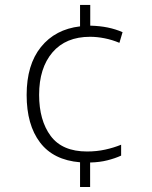

<svg xmlns="http://www.w3.org/2000/svg" viewBox="-20 -744 611 774"><path d="M343.8 -724.1V-640.6Q382.3 -639.6 414.3 -633.1Q446.3 -626.5 474.1 -614.3L461.4 -571.3Q432.6 -583.5 401.9 -589.6Q371.1 -595.7 343.3 -595.7Q245.1 -595.7 191.4 -532.7Q137.7 -469.7 137.7 -361.8Q137.7 -258.8 184.3 -196Q231 -133.3 331.1 -133.3Q369.6 -133.3 404.1 -140.9Q438.5 -148.4 468.3 -160.6V-116.7Q443.8 -105.5 412.8 -97.7Q381.8 -89.8 343.3 -88.9V9.8H302.7V-89.8Q195.3 -98.6 141.4 -169.7Q87.4 -240.7 87.4 -361.3Q87.4 -482.9 145 -554.4Q202.6 -626 302.7 -637.7V-724.1Z"/></svg>

Font: Open Sans Light
Style: Regular
Weight: 300
Designer: Monotype Design Team
Foundry: Monotype Imaging Inc.
Version: Version 3.000; ttfautohint (v1.8.4)